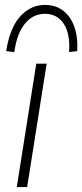

<svg xmlns="http://www.w3.org/2000/svg" viewBox="-20 -758 333 778"><path d="M48 0 127 -500H169L90 0ZM38 -547 5 -551Q14 -610 35 -651.5Q56 -693 89 -715.5Q122 -738 163 -738Q205 -738 235 -715.5Q265 -693 280.5 -651.5Q296 -610 293 -551L260 -547Q265 -621 238.5 -661.5Q212 -702 162 -702Q113 -702 80.5 -661.5Q48 -621 38 -547Z"/></svg>

Font: Mulish ExtraLight ExtraLight
Style: Italic
Weight: 250
Italic angle: -9°
Version: Version 3.603